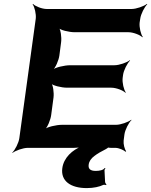

<svg xmlns="http://www.w3.org/2000/svg" viewBox="-20 -757 774 983"><path d="M470 118C442 118 431 107 434 86C436 69 446 54 464 41C478 30 499 18 521 7C524 6 536 -2 535 -4L530 -3C531 -1 545 0 548 0H571C588 0 614 11 622 20L626 17C618 8 611 -20 613 -37L617 -68C620 -92 639 -129 653 -142L652 -144C637 -132 598 -118 574 -118H298C268 -118 220 -107 206 -94L208 -92C223 -104 239 -144 242 -168L254 -258C257 -282 252 -322 241 -334L238 -332C248 -319 294 -308 324 -308H550C575 -308 611 -294 622 -282L624 -284C614 -297 605 -334 608 -358L610 -373C613 -397 632 -434 646 -447L645 -449C630 -437 591 -423 566 -423H340C310 -423 262 -412 248 -399L249 -397C264 -409 281 -449 284 -473L293 -542C296 -566 291 -606 280 -618L277 -616C287 -603 333 -592 363 -592H638C662 -592 698 -578 709 -566L711 -568C701 -581 692 -618 695 -642L698 -661C701 -685 720 -722 734 -735L732 -737C717 -725 678 -711 654 -711H219C195 -711 160 -725 149 -737L147 -735C157 -722 166 -685 163 -661L79 -50C76 -26 57 11 43 24L44 26C59 14 98 0 122 0H358C373 0 393 -2 403 -5L401 -9C350 10 306 51 299 104C290 170 342 206 424 206C460 206 489 199 508 190C512 188 520 189 523 191L525 187C522 185 518 178 518 174L515 114C515 111 519 107 520 105L516 103C509 114 490 118 470 118Z"/></svg>

Font: Asimov
Style: EdgeWideIt
Weight: 500
Designer: Google
Version: Version 2.000980: 2014